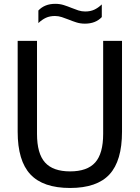

<svg xmlns="http://www.w3.org/2000/svg" viewBox="-20 -948 712 978"><path d="M337 9.5Q199.5 9.5 134.8 -59.8Q70 -129 70 -277V-740H168.5V-266Q168.5 -166 209.2 -120.5Q250 -75 337 -75Q424.5 -75 465 -120.5Q505.5 -166 505.5 -266V-740H601.5V-277Q601.5 -129 537.8 -59.8Q474 9.5 337 9.5ZM412.5 -827.5Q389 -827.5 368.8 -834Q348.5 -840.5 329 -848.5Q312 -855 295 -860.8Q278 -866.5 260 -866.5Q234 -866.5 214.2 -857.5Q194.5 -848.5 175.5 -830.5V-894.5Q207.5 -928.5 261.5 -928.5Q285 -928.5 305.2 -922Q325.5 -915.5 345 -907.5Q362 -900.5 379 -895Q396 -889.5 414 -889.5Q440 -889.5 459.8 -898.5Q479.5 -907.5 498.5 -925.5V-861Q467 -827.5 412.5 -827.5Z"/></svg>

Font: Encode Sans Semi Condensed Medium
Style: Regular
Weight: 500
Width: 4
Designer: Multiple Designers
Foundry: Impallari Type
Version: Version 3.000; ttfautohint (v1.8.3) -l 8 -r 50 -G 200 -x 14 